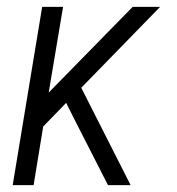

<svg xmlns="http://www.w3.org/2000/svg" viewBox="-20 -540 515 560"><path d="M17 0 103 -520H164L122 -270L367 -520H447L217 -284L361 0H295L198 -190L173 -240L106 -171L78 0Z"/></svg>

Font: Iosevka QP Light
Style: Italic
Weight: 300
Italic angle: -9°
Designer: Belleve Invis
Foundry: Belleve Invis
Version: Version 20.0.0; ttfautohint (v1.8.4)